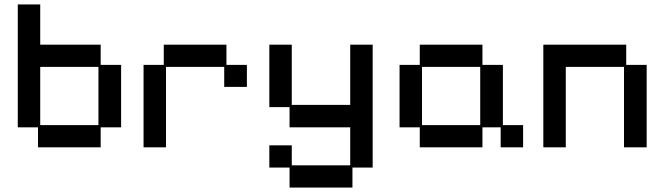

<svg xmlns="http://www.w3.org/2000/svg" viewBox="-20 -651 2991 864"><path d="M151 12V-78H60V-631H161V-450H433V-359H525V-78H433V12ZM161 -88H423V-350H161Z M626 12V-359H717V-450H999V-359H1091V-260H989V-350H727V12Z M1283 193V103H1192V3H1293V93H1556V-78H1283V-169H1192V-450H1293V-179H1556V-450H1657V103H1566V193Z M1869 12V-78H1778V-359H1869V-450H2151V-359H2243V-88H2334V12H2233V-78H2151V12ZM1879 -88H2141V-350H1879Z M2425 12V-450H2798V-359H2890V12H2788V-350H2526V12Z"/></svg>

Font: Pixelify Sans
Style: Regular
Weight: 400
Designer: Stefie Justprince
Foundry: Typecalism Foundryline
Version: Version 1.000;February 13, 2025;FontCreator 15.0.0.3015 64-b